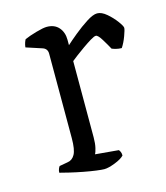

<svg xmlns="http://www.w3.org/2000/svg" viewBox="-83 -565 544 630"><g transform="rotate(-15 189.5 -250.0)"><path d="M195 0Q187 0 168 -2.5Q149 -5 125.5 -9.5Q102 -14 81 -19Q60 -24 49 -27Q49 -34 51.5 -40Q54 -46 56 -48L84 -53Q100 -55 109 -71Q118 -87 118 -126V-413Q118 -431 100 -436L48 -453Q49 -462 51.5 -469Q54 -476 56 -479Q72 -486 96.5 -493Q121 -500 133 -500Q159 -500 173.5 -483.5Q188 -467 188 -441V-423Q201 -435 223 -453Q245 -471 267.5 -485.5Q290 -500 304 -500Q319 -500 336 -485.5Q353 -471 365.5 -454Q378 -437 378 -431Q378 -425 370.5 -404.5Q363 -384 353 -369Q343 -369 333.5 -371.5Q324 -374 320 -376Q312 -391 300 -410.5Q288 -430 281 -430Q275 -430 262 -422Q249 -414 234 -403.5Q219 -393 206.5 -383.5Q194 -374 188 -369V-110Q188 -89 184.5 -74.5Q181 -60 178 -55L257 -48Q259 -46 261.5 -41Q264 -36 264 -28Q255 -18 232 -9Q209 0 195 0Z"/></g></svg>

Font: Texturina ExtraLight
Style: Regular
Weight: 200
Designer: Guillermo Torres Carreño
Foundry: Omnibus-Type
Version: Version 1.002; ttfautohint (v1.8.3)